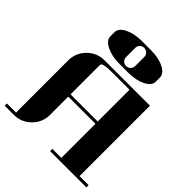

<svg xmlns="http://www.w3.org/2000/svg" viewBox="-229 -1003 1150 1150"><g transform="rotate(45 346.0 -427.5)"><path d="M0 0V-19H77.1V-460.9Q77.1 -524.9 122.1 -569.8Q167.5 -615.2 231 -615.2H615.2V-19H691.9V0H384.8V-19H460.9V-308.1H231V-153.8Q231 -89.8 186 -44.9Q141.1 0 77.1 0ZM153.8 -740.2V-777.8Q153.8 -810.1 199.2 -833Q243.7 -855 308.1 -855H384.8Q449.2 -855 493.7 -832.5Q538.1 -810.1 538.1 -777.8V-740.2Q538.1 -708.5 493.2 -685.5Q448.7 -663.1 384.8 -663.1H308.1Q243.7 -663.1 199.2 -685.5Q153.8 -708.5 153.8 -740.2ZM231 -327.1H460.9V-596.2H308.1Q231 -596.2 231 -577.1ZM308.1 -721.2Q308.1 -704.6 318.8 -693.4Q329.6 -682.1 346.2 -682.1Q362.3 -682.1 373.5 -693.4Q384.8 -704.6 384.8 -721.2V-797.9Q384.8 -814.5 373 -825.2Q362.3 -835.9 346.2 -835.9Q329.6 -835.9 318.8 -825.2Q308.1 -814.5 308.1 -797.9Z"/></g></svg>

Font: Hjet
Style: Regular
Weight: 400
Designer: T. Christopher White
Version: Version 1.2